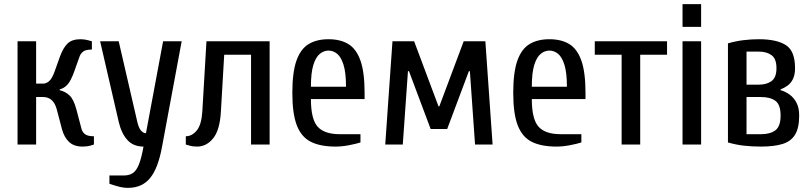

<svg xmlns="http://www.w3.org/2000/svg" viewBox="-20 -700 3931 930"><path d="M380 10Q339 10 315 -12Q291 -34 280 -75L255 -170Q239 -230 189 -230H155V0H65V-500H155V-295H189Q205 -295 219 -308Q233 -321 245 -355L270 -425Q286 -469 307.5 -489.5Q329 -510 370 -510Q389 -510 407 -505Q425 -500 425 -500V-460Q395 -460 382.5 -450Q370 -440 365 -425L340 -355Q324 -310 308 -291.5Q292 -273 269 -267V-263Q296 -257 316.5 -238Q337 -219 350 -170L375 -75Q379 -60 392 -50Q405 -40 435 -40V0Q435 0 419 5Q403 10 380 10Z M600 210Q578 210 553.5 203.5Q529 197 510 190V150H580Q605 150 622.5 139Q640 128 652.5 97.5Q665 67 675 10Q626 10 597 -22Q568 -54 555 -110L465 -500H555L645 -110Q652 -80 663 -67.5Q674 -55 687 -55L770 -500H860L765 10Q746 115 707 162.5Q668 210 600 210Z M935 10Q913 10 897 5Q881 0 880 0V-40Q910 -40 933 -68Q956 -96 960 -160L980 -500H1286V0H1196V-435H1066L1050 -160Q1045 -70 1012.5 -30Q980 10 935 10Z M1606 10Q1531 10 1485 -13.5Q1439 -37 1417.5 -93.5Q1396 -150 1396 -250Q1396 -350 1416 -406.5Q1436 -463 1475 -486.5Q1514 -510 1571 -510Q1629 -510 1667.5 -486.5Q1706 -463 1726 -406.5Q1746 -350 1746 -250V-220H1486Q1486 -123 1518.5 -86.5Q1551 -50 1626 -50H1726V-10Q1704 -3 1670 3.5Q1636 10 1606 10ZM1486 -280H1656Q1656 -348 1644 -386Q1632 -424 1613 -439.5Q1594 -455 1571 -455Q1549 -455 1529.5 -439.5Q1510 -424 1498 -386Q1486 -348 1486 -280Z M1846 0 1881 -500H1986L2104 -185H2108L2226 -500H2331L2366 0H2281L2256 -355H2251L2146 -75H2066L1961 -355H1956L1931 0Z M2676 10Q2601 10 2555 -13.5Q2509 -37 2487.5 -93.5Q2466 -150 2466 -250Q2466 -350 2486 -406.5Q2506 -463 2545 -486.5Q2584 -510 2641 -510Q2699 -510 2737.5 -486.5Q2776 -463 2796 -406.5Q2816 -350 2816 -250V-220H2556Q2556 -123 2588.5 -86.5Q2621 -50 2696 -50H2796V-10Q2774 -3 2740 3.5Q2706 10 2676 10ZM2556 -280H2726Q2726 -348 2714 -386Q2702 -424 2683 -439.5Q2664 -455 2641 -455Q2619 -455 2599.5 -439.5Q2580 -424 2568 -386Q2556 -348 2556 -280Z M2991 0V-435H2861V-500H3211V-435H3081V0Z M3286 0V-500H3376V0ZM3286 -570V-680H3376V-570Z M3666 10Q3621 10 3582.5 5.5Q3544 1 3506 -10V-490Q3544 -501 3581.5 -505.5Q3619 -510 3656 -510Q3742 -510 3786.5 -481.5Q3831 -453 3831 -370Q3831 -338 3821 -317.5Q3811 -297 3795 -285.5Q3779 -274 3761 -267V-263Q3784 -257 3804.5 -242Q3825 -227 3838 -202.5Q3851 -178 3851 -140Q3851 -80 3831 -47.5Q3811 -15 3770 -2.5Q3729 10 3666 10ZM3596 -50H3666Q3711 -50 3736 -69Q3761 -88 3761 -140Q3761 -193 3736 -211.5Q3711 -230 3666 -230H3596ZM3596 -290H3656Q3694 -290 3717.5 -307.5Q3741 -325 3741 -370Q3741 -415 3717.5 -432.5Q3694 -450 3656 -450H3596Z"/></svg>

Font: Cuprum
Style: Regular
Weight: 400
Designer: Jovanny Lemonad
Foundry: Jovanny Lemonad
Version: Version 3.000